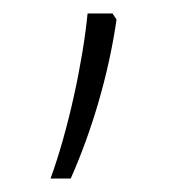

<svg xmlns="http://www.w3.org/2000/svg" viewBox="-20 -139 269 285"><path d="M147 -119H110C103 -47 81 55 55 126H85C116 56 141 -27 153 -110Z"/></svg>

Font: Noto Sans Kannada ExtraCondensed ExtraLight
Style: Regular
Weight: 200
Width: 2
Designer: Jelle Bosma - Monotype Design Team
Foundry: Monotype Imaging Inc.
Version: Version 2.005